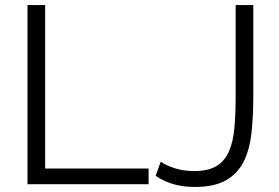

<svg xmlns="http://www.w3.org/2000/svg" viewBox="-20 -730 1104 761"><path d="M617 -89Q639 -74 673.5 -63Q708 -52 751 -52Q805 -52 837.5 -71.5Q870 -91 887 -129Q904 -167 909 -222.5Q914 -278 914 -349V-710H984V-349Q984 -268 976.5 -201.5Q969 -135 945 -88Q921 -41 875 -15Q829 11 751 11Q661 11 597 -33ZM89 0V-710H159V-62H569V0Z"/></svg>

Font: PTCRaleway
Style: Regular
Weight: 400
Designer: Matt McInerney, Pablo Impallari, Rodrigo Fuenzalida
Foundry: Matt McInerney, Pablo Impallari, Rodrigo Fuenzalida
Version: Version 3.000g; ttfautohint (v1.5) -l 8 -r 28 -G 28 -x 14 -D